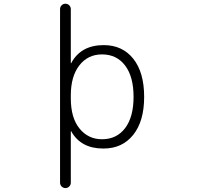

<svg xmlns="http://www.w3.org/2000/svg" viewBox="-20 -793 1040 1010"><path d="M516.6 -506.8Q442.4 -506.8 397.5 -449.2Q352.5 -391.6 352.5 -291V-275.4Q352.5 -172.9 398.4 -116.7Q444.3 -60.5 516.6 -60.5Q593.8 -60.5 638.2 -119.1Q682.6 -177.7 682.6 -283.7Q682.6 -389.6 638.2 -448.2Q593.8 -506.8 516.6 -506.8ZM352.5 -460.9Q352.5 -460.9 353.5 -460.4Q354.5 -460 354.5 -460.9Q405.3 -555.7 525.4 -555.7Q624 -555.7 681.2 -483.9Q738.3 -412.1 738.3 -283.2Q738.3 -155.3 680.7 -83.5Q623 -11.7 525.4 -11.7Q524.4 -11.7 522.5 -11.7Q405.3 -11.7 354.5 -102.5Q354.5 -103.5 353.5 -103Q352.5 -102.5 352.5 -101.6V168Q352.5 179.7 344.2 188Q335.9 196.3 324.2 196.3Q312.5 196.3 304.2 188Q295.9 179.7 295.9 168V-745.1Q295.9 -756.8 304.2 -765.1Q312.5 -773.4 324.2 -773.4Q335.9 -773.4 344.2 -765.1Q352.5 -756.8 352.5 -745.1Z"/></svg>

Font: Rounded-L Mgen+ 1m light
Style: Regular
Weight: 200
Designer: [Source Han Sans]
Ryoko NISHIZUKA  (kana & ideographs); Paul D. Hunt (Latin, Greek & Cyrillic); Wenlong ZHANG  (bopomofo
Version: Version 1.059.20150602